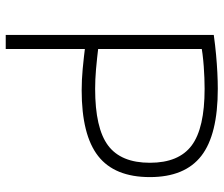

<svg xmlns="http://www.w3.org/2000/svg" viewBox="-75 -705 780 670"><g transform="rotate(90 315.0 -370.0)"><path d="M102 -726Q138 -731 171 -734Q204 -737 234 -738.5Q264 -740 290 -740Q450 -740 524 -682.5Q598 -625 598 -503Q598 -380 524.5 -322.5Q451 -265 295 -265Q259 -265 221 -268.5Q183 -272 127 -279L129 -325Q187 -318 222.5 -315Q258 -312 290 -312Q427 -312 487.5 -357Q548 -402 548 -503Q548 -604 487.5 -649Q427 -694 290 -694Q253 -694 211.5 -691Q170 -688 123 -680L151 -707V0H102Z"/></g></svg>

Font: M PLUS 2 Light
Style: Regular
Weight: 300
Designer: Coji Morishita
Foundry: UNDERFOREST DESIGN
Version: Version 1.001